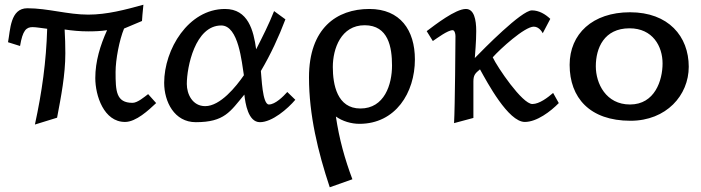

<svg xmlns="http://www.w3.org/2000/svg" viewBox="-20 -502 2974 814"><path d="M14 -323 65 -307C76 -373 91 -387 118 -387C134 -387 154 -383 180 -380C176 -241 158 -112 128 26L222 -3C239 -93 257 -185 257 -276C257 -310 256 -343 254 -377C287 -372 320 -369 354 -369C381 -369 407 -370 434 -374C405 -310 384 -242 384 -171C384 -97 420 15 510 15C557 15 610 -35 642 -65L608 -103C592 -91 563 -66 542 -66C472 -66 470 -116 470 -197C470 -249 486 -333 506 -381L582 -413C582 -413 585 -459 588 -482C512 -461 434 -440 354 -440C267 -440 183 -467 96 -467C23 -467 24 -375 14 -323Z M676 -151C676 -71 719 16 810 16C932 16 956 -29 1016 -101C1020 -64 1032 16 1082 16C1134 16 1200 -41 1232 -79L1198 -112C1181 -93 1147 -59 1120 -59C1092 -59 1089 -178 1086 -201C1128 -272 1162 -346 1190 -420L1142 -455C1120 -399 1093 -346 1066 -293C1055 -373 1032 -464 934 -464C778 -464 676 -292 676 -151ZM772 -146C772 -217 807 -394 918 -394C992 -394 1005 -236 1014 -183C981 -135 914 -52 850 -52C796 -52 772 -103 772 -146Z M1290 -174C1290 -15 1328 142 1378 292L1474 258C1442 173 1418 87 1404 -8C1432 12 1469 23 1504 23C1657 23 1739 -109 1739 -250C1739 -374 1677 -464 1546 -464C1407 -464 1290 -382 1290 -174ZM1391 -218C1391 -296 1426 -395 1526 -395C1627 -395 1642 -301 1642 -224C1642 -144 1610 -42 1508 -42C1409 -42 1391 -144 1391 -218Z M1789 -370 1815 -328C1833 -340 1878 -374 1899 -374C1907 -374 1911 -360 1911 -349C1911 -328 1909 -49 1905 20L1987 -2V-156C1987 -183 1994 -191 2015 -208C2046 -152 2135 15 2205 15C2256 15 2315 -30 2349 -65L2325 -108C2303 -89 2267 -61 2237 -61C2194 -61 2088 -218 2069 -259C2100 -294 2204 -389 2243 -389C2268 -389 2281 -361 2281 -361L2313 -422C2292 -442 2265 -458 2235 -458C2191 -458 2030 -294 1993 -256C1994 -274 1999 -324 1999 -370C1999 -419 1990 -464 1955 -464C1911 -464 1825 -397 1789 -370Z M2395 -227C2395 -88 2480 10 2653 10C2805 10 2900 -98 2900 -219C2900 -348 2814 -450 2651 -450C2492 -450 2395 -358 2395 -227ZM2506 -221C2506 -298 2541 -382 2649 -382C2747 -382 2789 -306 2789 -233C2789 -161 2756 -59 2651 -59C2549 -59 2506 -148 2506 -221Z"/></svg>

Font: KpMath
Style: SansBold
Weight: 700
Version: Version 0.66